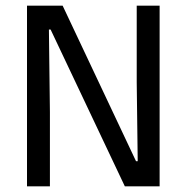

<svg xmlns="http://www.w3.org/2000/svg" viewBox="-20 -659 660 679"><path d="M75.5 -639H201.5L461 -89H467L463.5 -368V-639H544.5V0H421.5L159 -554.5H153L156.5 -262.5V0H75.5Z"/></svg>

Font: Anek Malayalam
Style: Regular
Weight: 400
Version: Version 1.003